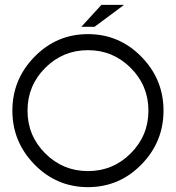

<svg xmlns="http://www.w3.org/2000/svg" viewBox="-20 -770 728 794"><path d="M343.8 -62.5Q447.3 -62.5 520.5 -135.7Q593.8 -209 593.8 -312.5Q593.8 -416 520.5 -489.3Q447.3 -562.5 343.8 -562.5Q240.2 -562.5 167 -489.3Q93.8 -416 93.8 -312.5Q93.8 -209 167 -135.7Q240.2 -62.5 343.8 -62.5ZM343.8 3.9Q214.4 3.9 122.8 -89.6Q31.2 -183.1 31.2 -312.5Q31.2 -441.9 122.8 -535.4Q214.4 -628.9 343.8 -628.9Q473.1 -628.9 564.7 -535.4Q656.2 -441.9 656.2 -312.5Q656.2 -183.1 564.7 -89.6Q473.1 3.9 343.8 3.9ZM316.4 -659.2 399.4 -750H493.2L371.1 -659.2Z"/></svg>

Font: Juliett
Style: Regular
Weight: 400
Designer: GGBotNet
Foundry: GGBotNet
Version: 0.60